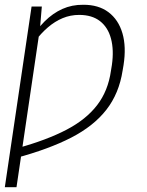

<svg xmlns="http://www.w3.org/2000/svg" viewBox="-22 -573 608 796"><path d="M144 -458 46.4 203.1H-2L108.9 -545.9H151.4ZM122.6 -400.9 100.1 -401.4Q128.9 -450.2 162.8 -484.1Q196.8 -518.1 236.6 -535.9Q276.4 -553.7 322.8 -553.2Q386.2 -553.7 427.7 -522.5Q469.2 -491.2 485.6 -435.1Q502 -378.9 490.2 -303.2L486.3 -280.3Q471.7 -185.5 418.9 -117.9Q366.2 -50.3 273.2 -2.4Q180.2 45.4 42.5 82.5L49.3 41.5Q171.4 7.8 253.2 -34.9Q335 -77.6 380.6 -137Q426.3 -196.3 438 -279.8L441.9 -303.7Q450.7 -365.7 438.2 -412.6Q425.8 -459.5 392.6 -485.4Q359.4 -511.2 306.2 -511.2Q270 -511.2 237.8 -497.8Q205.6 -484.4 176.8 -459.7Q147.9 -435.1 122.6 -400.9Z"/></svg>

Font: Inter Tight ExtraLight
Style: Italic
Weight: 250
Italic angle: -9.39999°
Designer: Rasmus Andersson
Foundry: rsms
Version: Version 3.004